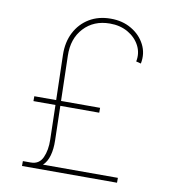

<svg xmlns="http://www.w3.org/2000/svg" viewBox="-82 -809 796 882"><g transform="rotate(10 315.5 -368.5)"><path d="M522.7 0H79.5V-22.7H116.5Q155.5 -22.7 171.5 -57.7Q187.5 -92.7 186.1 -142L182.2 -302.6H79.5V-325.3H181.5L176.1 -535.5Q174.7 -594.8 198.2 -640.3Q221.6 -685.7 264.4 -711.5Q307.2 -737.2 363.6 -737.2Q418.7 -737.6 460.9 -712.7Q503.2 -687.9 524.1 -647Q545.1 -606.2 535.5 -558.2L512.8 -563.9Q521 -604 502.8 -638.5Q484.7 -672.9 448.2 -693.9Q411.6 -714.8 363.6 -714.5Q288.7 -714.1 242.7 -664.6Q196.7 -615.1 198.9 -535.5L204.2 -325.3H386.4V-302.6H204.9L208.8 -142Q209.9 -102.6 201.3 -71.7Q192.8 -40.8 173.3 -22.7H522.7Z"/></g></svg>

Font: Inter UI Thin
Style: Regular
Weight: 100
Designer: Rasmus Andersson
Foundry: rsms
Version: 3.2;8d6f07862